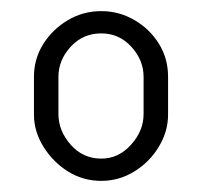

<svg xmlns="http://www.w3.org/2000/svg" viewBox="-20 -755 363 345"><path d="M162 -430Q129 -430 102 -447Q75 -464 58 -491.5Q41 -519 41 -549V-617Q41 -649 57.5 -675.5Q74 -702 101.5 -718.5Q129 -735 162 -735Q194 -735 221.5 -719Q249 -703 265.5 -676.5Q282 -650 282 -617V-549Q282 -519 265.5 -491.5Q249 -464 221.5 -447Q194 -430 162 -430ZM162 -470Q193 -470 215.5 -495Q238 -520 238 -550V-617Q238 -647 216 -671Q194 -695 162 -695Q129 -695 107 -671Q85 -647 85 -617V-550Q85 -520 107 -495Q129 -470 162 -470Z"/></svg>

Font: Dosis ExtraLight Light
Style: Regular
Weight: 300
Version: Version 3.001; ttfautohint (v1.8.2)